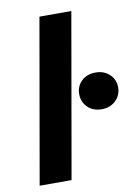

<svg xmlns="http://www.w3.org/2000/svg" viewBox="-82 -775 597 830"><g transform="rotate(-10 216.0 -360.0)"><path d="M24 0 150 -720H290L164 0ZM346 -279Q308 -279 284.5 -302.5Q261 -326 261 -360Q261 -394 284.5 -417Q308 -440 347 -440Q384 -440 408 -417Q432 -394 432 -360Q432 -326 408 -302.5Q384 -279 346 -279Z"/></g></svg>

Font: DM Sans 9pt ExtraBold
Style: Italic
Weight: 800
Italic angle: -10°
Version: Version 4.004;gftools[0.9.30]